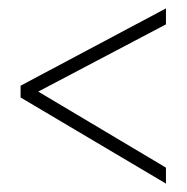

<svg xmlns="http://www.w3.org/2000/svg" viewBox="-20 -582 445 457"><path d="M375 -145V-183L71 -364L375 -524V-562L29 -378V-350Z"/></svg>

Font: Noto Sans Lao UI ExtCond ExtLt
Style: Regular
Weight: 200
Width: 2
Designer: Monotype Design Team
Foundry: Monotype Imaging Inc.
Version: Version 2.000